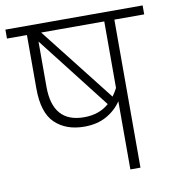

<svg xmlns="http://www.w3.org/2000/svg" viewBox="-93 -754 754 824"><g transform="rotate(-10 284.0 -342.0)"><path d="M583 -645H453V0H409V-297Q384 -260 343.5 -237.5Q303 -215 247 -215Q168 -215 120 -260.5Q72 -306 72 -412V-645H-15V-684H583ZM409 -355V-645H134L388 -321Q401 -339 409 -355ZM253 -255Q319 -255 362 -293L116 -609V-412Q116 -255 253 -255Z"/></g></svg>

Font: FiraGO ExtraLight
Style: Regular
Weight: 200
Designer: bBox Type
Foundry: bBox Type GmbH
Version: Version 1.001